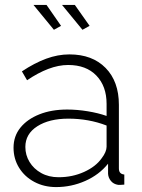

<svg xmlns="http://www.w3.org/2000/svg" viewBox="-20 -750 577 780"><path d="M35 -150Q35 -197 63 -231.5Q91 -266 140 -285.5Q189 -305 253 -305Q293 -305 336 -298Q379 -291 413 -279V-328Q413 -400 371.5 -443Q330 -486 257 -486Q218 -486 176 -470Q134 -454 90 -424L69 -460Q120 -494 167.5 -511.5Q215 -529 262 -529Q355 -529 409 -474Q463 -419 463 -324V-66Q463 -54 468.5 -48Q474 -42 485 -41V0Q476 1 470 1Q464 1 460 1Q441 -2 430.5 -15Q420 -28 419 -44V-85Q383 -40 326.5 -15Q270 10 208 10Q159 10 119.5 -11Q80 -32 57.5 -68.5Q35 -105 35 -150ZM393 -107Q403 -120 408 -132Q413 -144 413 -154V-240Q377 -254 338 -261Q299 -268 258 -268Q180 -268 131.5 -237Q83 -206 83 -153Q83 -120 100 -92Q117 -64 147.5 -47Q178 -30 218 -30Q274 -30 321.5 -51.5Q369 -73 393 -107ZM232 -730H284L344 -645L315 -629ZM116 -730H169L228 -645L199 -629Z"/></svg>

Font: Raleway Thin Light
Style: Regular
Weight: 300
Version: Version 4.026